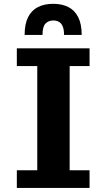

<svg xmlns="http://www.w3.org/2000/svg" viewBox="-20 -958 545 981"><path d="M66 2.2V-88.1H170.4V-620.5H66V-710.9H437.6V-620.5H335.9V-88.1H437.6V2.2ZM105.8 -779.6Q105.8 -835.2 123.4 -870.2Q141.1 -905.3 173.9 -921.9Q206.7 -938.5 251.9 -938.5Q296.9 -938.5 329.4 -921.9Q361.9 -905.3 379.6 -870.2Q397.4 -835.2 397.4 -779.6H307.2Q307.2 -808 300 -824.1Q292.9 -840.2 280.3 -846.8Q267.8 -853.4 251.9 -853.4Q228.3 -853.4 212.7 -837.8Q197.2 -822.3 197.2 -779.6Z"/></svg>

Font: Comme
Style: Regular
Weight: 400
Designer: Vernon Adams
Foundry: Vernon Adams
Version: Version 1.000;gftools[0.9.27]